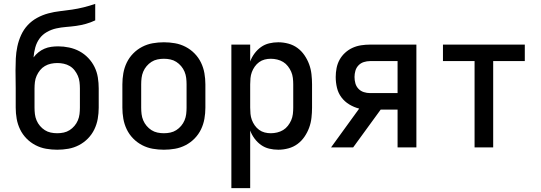

<svg xmlns="http://www.w3.org/2000/svg" viewBox="-20 -760 2790 990"><path d="M275 12Q246 12 217.5 7Q189 2 163 -11.5Q137 -25 116.5 -46Q96 -67 83.5 -93Q71 -119 66 -147.5Q61 -176 61 -205V-304Q61 -327 60.5 -350.5Q60 -374 60 -397Q60 -428 61.5 -459Q63 -490 69.5 -520.5Q76 -551 89 -579.5Q102 -608 123 -630.5Q144 -653 171.5 -668Q199 -683 229 -691Q259 -699 290 -702.5Q321 -706 351.5 -710.5Q382 -715 412 -722.5Q442 -730 471 -740V-655Q448 -644 423 -637Q398 -630 372.5 -626.5Q347 -623 321 -621Q295 -619 270 -613.5Q245 -608 222 -595Q199 -582 184 -561.5Q169 -541 162 -515.5Q155 -490 153 -464Q164 -479 178.5 -490.5Q193 -502 209.5 -509Q226 -516 244 -518.5Q262 -521 280 -521Q308 -521 336.5 -515Q365 -509 390 -495.5Q415 -482 435 -461Q455 -440 467.5 -414.5Q480 -389 484.5 -360.5Q489 -332 489 -304V-205Q489 -176 484 -147.5Q479 -119 466.5 -93Q454 -67 433.5 -46Q413 -25 387 -11.5Q361 2 332.5 7Q304 12 275 12ZM275 -73Q292 -73 308.5 -76.5Q325 -80 339 -89Q353 -98 364 -111Q375 -124 381.5 -139.5Q388 -155 390 -171.5Q392 -188 392 -205V-304Q392 -320 390 -337Q388 -354 381.5 -369Q375 -384 364.5 -397.5Q354 -411 339.5 -419.5Q325 -428 308.5 -431.5Q292 -435 276 -435Q259 -435 242.5 -431.5Q226 -428 211.5 -419.5Q197 -411 186.5 -398Q176 -385 169 -369.5Q162 -354 160 -337Q158 -320 158 -304V-205Q158 -188 160 -171.5Q162 -155 168.5 -139.5Q175 -124 186 -111Q197 -98 211 -89Q225 -80 241.5 -76.5Q258 -73 275 -73Z M825 12Q796 12 767.5 7Q739 2 713 -11.5Q687 -25 666.5 -46Q646 -67 633.5 -93Q621 -119 616 -147.5Q611 -176 611 -205V-325Q611 -354 616 -382.5Q621 -411 633.5 -437Q646 -463 666.5 -484Q687 -505 713 -518.5Q739 -532 767.5 -537Q796 -542 825 -542Q854 -542 882.5 -537Q911 -532 937 -518.5Q963 -505 983.5 -484Q1004 -463 1016.5 -437Q1029 -411 1034 -382.5Q1039 -354 1039 -325V-205Q1039 -176 1034 -147.5Q1029 -119 1016.5 -93Q1004 -67 983.5 -46Q963 -25 937 -11.5Q911 2 882.5 7Q854 12 825 12ZM825 -73Q842 -73 858.5 -76.5Q875 -80 889 -89Q903 -98 914 -111Q925 -124 931.5 -139.5Q938 -155 940 -171.5Q942 -188 942 -205V-325Q942 -342 940 -358.5Q938 -375 931.5 -390.5Q925 -406 914 -419Q903 -432 889 -441Q875 -450 858.5 -453.5Q842 -457 825 -457Q808 -457 791.5 -453.5Q775 -450 761 -441Q747 -432 736 -419Q725 -406 718.5 -390.5Q712 -375 710 -358.5Q708 -342 708 -325V-205Q708 -188 710 -171.5Q712 -155 718.5 -139.5Q725 -124 736 -111Q747 -98 761 -89Q775 -80 791.5 -76.5Q808 -73 825 -73Z M1173 210V-530H1270V-443Q1278 -465 1292.5 -484.5Q1307 -504 1326 -517.5Q1345 -531 1368 -536.5Q1391 -542 1415 -542Q1441 -542 1467 -535Q1493 -528 1514 -512.5Q1535 -497 1550 -475Q1565 -453 1574 -428.5Q1583 -404 1586 -377.5Q1589 -351 1589 -325V-205Q1589 -179 1586 -152.5Q1583 -126 1574 -101.5Q1565 -77 1550 -55Q1535 -33 1514 -17.5Q1493 -2 1467 5Q1441 12 1415 12Q1391 12 1368 6.5Q1345 1 1326 -12.5Q1307 -26 1292.5 -45.5Q1278 -65 1270 -87V210ZM1376 -73Q1393 -73 1409.5 -77Q1426 -81 1440 -89.5Q1454 -98 1464.5 -111.5Q1475 -125 1481.5 -140Q1488 -155 1490 -171.5Q1492 -188 1492 -205V-325Q1492 -342 1490 -358.5Q1488 -375 1481.5 -390Q1475 -405 1464.5 -418.5Q1454 -432 1440 -440.5Q1426 -449 1409.5 -453Q1393 -457 1376 -457Q1360 -457 1344.5 -453Q1329 -449 1316 -439.5Q1303 -430 1293.5 -416.5Q1284 -403 1278.5 -388Q1273 -373 1271.5 -357Q1270 -341 1270 -325V-205Q1270 -189 1271.5 -173Q1273 -157 1278.5 -142Q1284 -127 1293.5 -113.5Q1303 -100 1316 -90.5Q1329 -81 1344.5 -77Q1360 -73 1376 -73Z M1801 0H1687L1832 -200Q1805 -207 1781 -221.5Q1757 -236 1740.5 -258Q1724 -280 1717.5 -307.5Q1711 -335 1711 -363Q1711 -386 1715.5 -409Q1720 -432 1731 -452Q1742 -472 1759.5 -488Q1777 -504 1798 -513.5Q1819 -523 1842 -526.5Q1865 -530 1888 -530H2127V0H2030V-195H1943ZM1888 -280H2030V-445H1888Q1872 -445 1856 -440Q1840 -435 1828.5 -423Q1817 -411 1812.5 -395Q1808 -379 1808 -363Q1808 -346 1812.5 -330Q1817 -314 1828.5 -302Q1840 -290 1856 -285Q1872 -280 1888 -280Z M2427 0V-445H2264V-530H2686V-445H2523V0Z"/></svg>

Font: Lode Dark
Style: Bold
Weight: 700
Monospace: yes
Designer: Belleve Invis
Foundry: Belleve Invis
Version: Version 29.2.0; ttfautohint (v1.8.3)